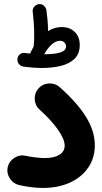

<svg xmlns="http://www.w3.org/2000/svg" viewBox="-20 -864 506 951"><path d="M66.4 -572.8Q67.9 -586.9 79.1 -595.5Q90.3 -604 104 -601.6Q117.2 -599.6 129.9 -598.6Q130.4 -602.5 132.3 -606Q139.2 -620.1 146.5 -633.3Q146.5 -636.2 147 -638.2Q148.4 -649.4 148.9 -662.4Q149.4 -675.3 149.4 -690.9Q149.4 -722.7 147 -754.6Q144.5 -786.6 142.1 -806.2Q140.1 -819.8 149.4 -830.6Q158.7 -841.3 170.9 -843.3Q186.5 -845.7 197.3 -835.9Q208 -826.2 210 -812.5Q212.9 -793 215.3 -766.4Q217.8 -739.7 217.8 -716.8Q217.8 -713.4 217.8 -710Q250.5 -730 285.6 -730Q325.2 -730 350.1 -706.1Q375 -682.1 375 -640.6Q375 -598.1 349.6 -573.2Q324.2 -548.3 282 -537.8Q239.7 -527.3 188.5 -527.3Q145.5 -527.3 95.2 -534.2Q81.5 -536.6 73 -547.9Q64.5 -559.1 66.4 -572.8ZM277.3 -662.1Q256.8 -662.1 236.6 -644.3Q216.3 -626.5 199.2 -595.2Q222.7 -595.2 247.8 -597.9Q272.9 -600.6 290 -608.9Q307.1 -617.2 307.1 -634.3Q307.1 -644 299.3 -653.1Q291.5 -662.1 277.3 -662.1ZM18.1 -36.1Q24.9 -65.4 51.3 -82.3Q77.6 -99.1 106.9 -92.3Q129.9 -87.4 156.5 -84.2Q183.1 -81.1 202.6 -81.1Q248 -81.1 274.2 -97.4Q300.3 -113.8 300.3 -142.1Q300.3 -174.8 266.4 -222.7Q232.4 -270.5 176.3 -320.8Q153.8 -340.8 152.1 -372.1Q150.4 -403.3 170.4 -425.8Q190.4 -448.7 221.7 -450.7Q252.9 -452.6 275.4 -432.6Q363.8 -354 406.7 -283.9Q449.7 -213.9 449.7 -144.5Q449.7 -82 417.2 -34.2Q384.8 13.7 326.7 40.3Q268.6 66.9 192.4 66.9Q139.6 66.9 74.7 52.7Q45.4 45.9 28.6 19.5Q11.7 -6.8 18.1 -36.1Z"/></svg>

Font: Mikhak-FD ExtraBold
Style: Regular
Weight: 800
Designer: Amin Abedi
Version: Version 3.2